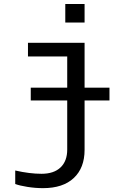

<svg xmlns="http://www.w3.org/2000/svg" viewBox="-20 -745 640 972"><path d="M408.2 -301.3H534.2V-236.3H408.2V13.7Q408.2 105 353.5 156.2Q298.8 207.5 197.8 207.5Q159.2 207.5 119.1 201.2Q79.1 194.8 57.1 186.5V118.2Q130.4 134.8 190.4 134.8Q252.9 134.8 286.6 102.5Q320.3 70.3 320.3 12.2V-236.3H135.7V-301.3H320.3V-459H121.6V-528.3H408.2ZM310.5 -630.9V-724.6H408.2V-630.9Z"/></svg>

Font: Cousine
Style: Regular
Weight: 400
Monospace: yes
Designer: Steve Matteson
Foundry: Monotype Imaging Inc.
Version: Version 1.21